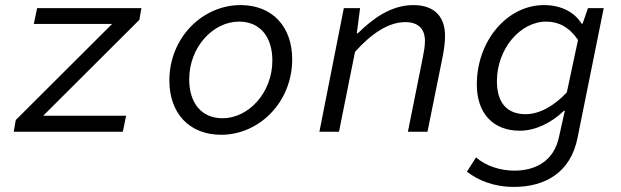

<svg xmlns="http://www.w3.org/2000/svg" viewBox="-20 -518 2440 755"><path d="M34 0H463L476 -63H150L528 -440L536 -486H126L113 -424H421L42 -46L34 0Z M850 12C998 12 1129 -115 1129 -285C1129 -411 1053 -498 926 -498C777 -498 646 -371 646 -201C646 -75 722 12 850 12ZM855 -53C773 -53 724 -112 724 -206C724 -332 817 -433 920 -433C1002 -433 1051 -374 1051 -280C1051 -154 958 -53 855 -53Z M1236 0H1313L1376 -314C1442 -388 1509 -431 1574 -431C1624 -431 1651 -405 1651 -357C1651 -335 1647 -314 1642 -289L1584 0H1661L1721 -297C1726 -324 1730 -349 1730 -377C1730 -450 1691 -498 1605 -498C1518 -498 1446 -445 1387 -387H1383L1396 -486H1332L1236 0Z M2001 217C2123 217 2224 161 2251 24L2354 -486H2292L2271 -425H2267C2240 -469 2188 -498 2119 -498C1974 -498 1855 -357 1855 -186C1855 -70 1921 -4 2024 -4C2086 -4 2150 -36 2197 -82H2201L2178 21C2158 114 2088 153 2002 153C1948 153 1891 135 1852 101L1816 157C1860 191 1921 217 2001 217ZM2047 -69C1977 -69 1934 -110 1934 -199C1934 -324 2024 -433 2128 -433C2176 -433 2218 -412 2253 -361L2209 -155C2158 -100 2100 -69 2047 -69Z"/></svg>

Font: Source Code Variable
Style: Italic
Weight: 400
Italic angle: -11°
Monospace: yes
Designer: Paul D. Hunt, Teo Tuominen
Foundry: Adobe Systems Incorporated
Version: Version 1.005;PS 1.0;hotconv 16.6.54;makeotf.lib2.5.65590